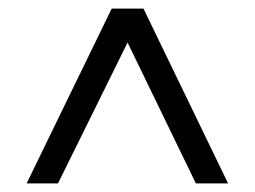

<svg xmlns="http://www.w3.org/2000/svg" viewBox="-20 -730 593 447"><path d="M42 -303 240 -710H314L511 -303H436L277 -631L115 -303Z"/></svg>

Font: PTCRaleway Medium
Style: Regular
Weight: 500
Designer: Matt McInerney, Pablo Impallari, Rodrigo Fuenzalida
Foundry: Matt McInerney, Pablo Impallari, Rodrigo Fuenzalida
Version: Version 3.000g; ttfautohint (v1.5) -l 8 -r 28 -G 28 -x 14 -D